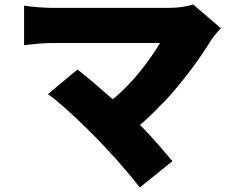

<svg xmlns="http://www.w3.org/2000/svg" viewBox="-20 -753 1040 853"><path d="M746 -37C707 -83 656 -144 602 -198C635 -226 668 -258 699 -291L707 -298C793 -390 869 -494 920 -578C929 -592 945 -609 961 -628L838 -733C813 -725 776 -718 731 -718H211C177 -718 113 -723 87 -728V-552C109 -555 170 -562 211 -562H691C646 -488 576 -390 481 -312C422 -364 366 -412 324 -444L193 -335C226 -312 266 -276 306 -239L314 -232C348 -200 381 -167 407 -141C430 -117 456 -90 481 -62L489 -54C532 -5 574 44 601 80L746 -37Z"/></svg>

Font: Glow Sans SC Normal Heavy
Style: Regular
Weight: 900
Designer: Ryoko NISHIZUKA (kana, bopomofo & ideographs); Paul D. Hunt (Latin, Greek & Cyrillic); Sandoll Communications, Soo-young
Version: Version 0.93